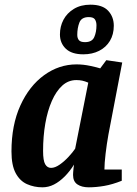

<svg xmlns="http://www.w3.org/2000/svg" viewBox="-20 -790 583 820"><path d="M161 10Q126 10 95.5 -3.5Q65 -17 47 -50.5Q29 -84 29 -143Q29 -256 67 -339.5Q105 -423 168.5 -469Q232 -515 307 -515Q336 -515 366 -508.5Q396 -502 408 -498L434 -533L502 -523L443 -215Q436 -176 431 -134Q426 -92 426 -66H500V-18Q460 -2 425 4Q390 10 359 10Q329 10 310.5 -2.5Q292 -15 292 -43Q292 -47 292.5 -54.5Q293 -62 294 -71Q295 -80 296 -87Q278 -58 256 -36Q234 -14 210.5 -2Q187 10 161 10ZM198 -73Q215 -73 235 -87Q255 -101 273 -120.5Q291 -140 301 -155L357 -437Q343 -443 331.5 -445.5Q320 -448 306 -448Q272 -448 246 -424.5Q220 -401 201.5 -359Q183 -317 173.5 -262.5Q164 -208 164 -145Q164 -104 173 -88.5Q182 -73 198 -73ZM336 -558Q286 -558 261 -582Q236 -606 236 -643Q236 -677 251 -705.5Q266 -734 295.5 -752Q325 -770 366 -770Q418 -770 442 -744Q466 -718 466 -680Q466 -643 449.5 -615.5Q433 -588 403.5 -573Q374 -558 336 -558ZM343 -610Q373 -610 382.5 -631.5Q392 -653 392 -682Q392 -697 385.5 -707Q379 -717 359 -717Q328 -717 319 -693.5Q310 -670 310 -641Q310 -627 317 -618.5Q324 -610 343 -610Z"/></svg>

Font: Manuale
Style: Italic
Weight: 400
Italic angle: -11°
Designer: Eduardo Tunni / Pablo Cosgaya
Foundry: Eduardo Tunni / Pablo Cosgaya
Version: Version 1.002